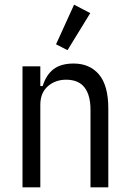

<svg xmlns="http://www.w3.org/2000/svg" viewBox="-20 -799 553 819"><path d="M76 0V-516H152V-432H162Q177 -480 208.5 -504Q240 -528 294 -528Q363 -528 402.5 -481Q442 -434 442 -336V0H366V-331Q366 -393 340.5 -426Q315 -459 262 -459Q216 -459 184 -431Q152 -403 152 -352V0ZM268 -585 219 -610 296 -779 365 -743Z"/></svg>

Font: IBM Plex Sans Cond
Style: Regular
Weight: 400
Width: 3
Designer: Mike Abbink, Paul van der Laan, Pieter van Rosmalen
Foundry: Bold Monday
Version: Version 1.3